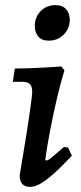

<svg xmlns="http://www.w3.org/2000/svg" viewBox="-20 -719 317 751"><path d="M160 -91Q167 -91 179 -100.5Q191 -110 230 -144L246 -142L261 -110Q221 -67 190.5 -40Q160 -13 138 -0.5Q116 12 98 12Q57 12 57 -33Q72 -121 83 -191Q94 -261 100 -305.5Q106 -350 106 -359Q106 -381 97 -390Q88 -399 67 -399H30L38 -451Q61 -451 92.5 -452Q124 -453 157.5 -455Q191 -457 220 -459L232 -444Q217 -395 202.5 -333Q188 -271 176 -208.5Q164 -146 157 -94ZM171 -560Q143 -560 129.5 -576.5Q116 -593 116 -616Q116 -652 139 -675.5Q162 -699 197 -699Q225 -699 239 -682.5Q253 -666 253 -642Q253 -608 229.5 -584Q206 -560 171 -560Z"/></svg>

Font: Alegreya SemiBold
Style: Italic
Weight: 600
Italic angle: -7°
Designer: Juan Pablo del Peral
Foundry: Huerta Tipografica
Version: Version 2.009